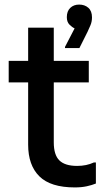

<svg xmlns="http://www.w3.org/2000/svg" viewBox="-20 -811 460 839"><path d="M307 8Q201 8 152 -40.5Q103 -89 103 -179V-451H18V-545H103V-690H215V-545H368V-451H215V-189Q215 -134 239.5 -110Q264 -86 317 -86Q358 -86 390 -101H399V-9Q382 -2 359 3Q336 8 307 8ZM306 -687Q295 -692 283.5 -703.5Q272 -715 272 -736Q272 -762 287 -776.5Q302 -791 326 -791Q350 -791 366 -777Q382 -763 382 -735Q382 -716 375 -700Q368 -684 363 -673L327 -601H264V-606Z"/></svg>

Font: Kufam Medium
Style: Regular
Weight: 500
Designer: Wael Morcos, Artur Schmal
Foundry: Original Type
Version: Version 1.300; ttfautohint (v1.8.3)